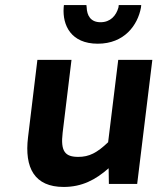

<svg xmlns="http://www.w3.org/2000/svg" viewBox="-20 -728 636 760"><path d="M410 -62 411 0H523L583 -491H448L408 -165C364 -123 333 -107 290 -107C238 -107 219 -128 228 -203L263 -491H128L91 -185C76 -63 117 12 232 12C304 12 358 -16 410 -62ZM538 -698 539 -708H450L449 -699C440 -666 417 -640 378 -640C339 -640 324 -666 323 -700L322 -708H233L232 -698C227 -628 261 -555 367 -555C472 -555 525 -628 538 -698Z"/></svg>

Font: Falling Sky
Style: SeBdObl
Weight: 600
Designer: Paul D. Hunt
Foundry: Adobe Systems Incorporated
Version: Version 1.02